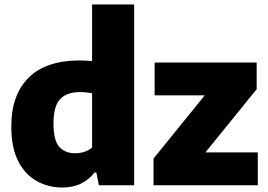

<svg xmlns="http://www.w3.org/2000/svg" viewBox="-20 -828 1196 858"><path d="M258.5 10Q197 10 145.2 -18.2Q93.5 -46.5 62 -106.5Q30.5 -166.5 30.5 -263Q30.5 -404.5 108.2 -481.2Q186 -558 337.5 -558Q351.5 -558 365.5 -557Q379.5 -556 391.5 -555V-808H579.5V0H422L410.5 -57H402.5Q379 -26.5 343 -8.2Q307 10 258.5 10ZM315.5 -143Q336 -143 356.2 -149.2Q376.5 -155.5 391.5 -169V-411.5Q380 -413.5 365.5 -415Q351 -416.5 337.5 -416.5Q278 -416.5 248.5 -384.8Q219 -353 219 -277.5Q219 -199 245.5 -171Q272 -143 315.5 -143ZM666 0V-119.5L895 -402H671V-548.5H1127V-429.5L898 -147H1132V0Z"/></svg>

Font: Encode Sans XBd
Style: Regular
Weight: 800
Designer: Multiple Designers
Foundry: Impallari Type
Version: Version 3.002; ttfautohint (v1.8.3) -l 8 -r 50 -G 200 -x 14 